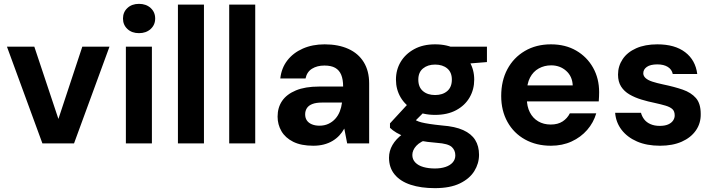

<svg xmlns="http://www.w3.org/2000/svg" viewBox="-20 -744 3703 996"><path d="M200 0 16 -502H158L283 -127L407 -502H548L364 0Z M633 0V-502H768V0ZM701 -572Q664 -572 641 -593.5Q618 -615 618 -648Q618 -681 641 -702.5Q664 -724 701 -724Q738 -724 761.5 -702.5Q785 -681 785 -648Q785 -615 761.5 -593.5Q738 -572 701 -572Z M903 0V-720H1038V0Z M1169 0V-720H1304V0Z M1605 12Q1542 12 1501 -8.5Q1460 -29 1440 -63.5Q1420 -98 1420 -139Q1420 -186 1443.5 -220.5Q1467 -255 1515 -275Q1563 -295 1635 -295H1760Q1760 -332 1750 -356Q1740 -380 1719 -392Q1698 -404 1663 -404Q1625 -404 1598.5 -387.5Q1572 -371 1565 -337H1434Q1440 -391 1470.5 -430.5Q1501 -470 1551 -492Q1601 -514 1664 -514Q1735 -514 1787 -490.5Q1839 -467 1867 -421.5Q1895 -376 1895 -311V0H1781L1766 -77Q1755 -57 1740 -41Q1725 -25 1705 -13Q1685 -1 1660 5.5Q1635 12 1605 12ZM1637 -92Q1663 -92 1683.5 -101.5Q1704 -111 1719 -127.5Q1734 -144 1742.5 -165.5Q1751 -187 1754 -211V-212H1651Q1620 -212 1600.5 -204.5Q1581 -197 1572 -183Q1563 -169 1563 -151Q1563 -132 1572 -119Q1581 -106 1598 -99Q1615 -92 1637 -92Z M2236 232Q2164 232 2110.5 214.5Q2057 197 2027.5 161.5Q1998 126 1998 74Q1998 39 2016 8Q2034 -23 2068.5 -48.5Q2103 -74 2155 -92L2206 -25Q2160 -10 2139.5 12.5Q2119 35 2119 60Q2119 83 2134.5 99Q2150 115 2176.5 122.5Q2203 130 2236 130Q2267 130 2291 122Q2315 114 2328.5 98.5Q2342 83 2342 62Q2342 35 2323 18Q2304 1 2247 -3Q2196 -7 2156.5 -14.5Q2117 -22 2087.5 -32.5Q2058 -43 2037 -55.5Q2016 -68 2003 -81V-104L2110 -220L2206 -189L2081 -64L2120 -131Q2130 -124 2140.5 -118.5Q2151 -113 2167 -109Q2183 -105 2209 -101Q2235 -97 2274 -93Q2341 -88 2383 -69Q2425 -50 2445 -18Q2465 14 2465 59Q2465 104 2440.5 143.5Q2416 183 2365.5 207.5Q2315 232 2236 232ZM2237 -148Q2174 -148 2128.5 -172.5Q2083 -197 2058.5 -238.5Q2034 -280 2034 -331Q2034 -382 2058.5 -423Q2083 -464 2128.5 -489Q2174 -514 2237 -514Q2301 -514 2346.5 -489Q2392 -464 2416 -423Q2440 -382 2440 -331Q2440 -280 2416 -238.5Q2392 -197 2346.5 -172.5Q2301 -148 2237 -148ZM2237 -251Q2276 -251 2300 -271.5Q2324 -292 2324 -331Q2324 -369 2300 -389Q2276 -409 2237 -409Q2199 -409 2174.5 -389Q2150 -369 2150 -331Q2150 -292 2174 -271.5Q2198 -251 2237 -251ZM2320 -407 2298 -502H2506V-422Z M2838 12Q2762 12 2703.5 -20.5Q2645 -53 2612.5 -111.5Q2580 -170 2580 -246Q2580 -325 2612 -385Q2644 -445 2702.5 -479.5Q2761 -514 2838 -514Q2913 -514 2969 -481.5Q3025 -449 3056.5 -393Q3088 -337 3088 -266Q3088 -256 3087.5 -243.5Q3087 -231 3086 -218H2676V-301H2951Q2949 -348 2917 -376.5Q2885 -405 2839 -405Q2804 -405 2775 -389Q2746 -373 2729.5 -341.5Q2713 -310 2713 -262V-233Q2713 -192 2728.5 -161.5Q2744 -131 2772 -114.5Q2800 -98 2837 -98Q2874 -98 2898.5 -114Q2923 -130 2936 -156H3073Q3059 -108 3026 -70Q2993 -32 2945 -10Q2897 12 2838 12Z M3404 12Q3335 12 3284.5 -10Q3234 -32 3204.5 -70.5Q3175 -109 3171 -159H3305Q3310 -140 3322 -124.5Q3334 -109 3354.5 -100Q3375 -91 3402 -91Q3429 -91 3446 -98.5Q3463 -106 3471.5 -118.5Q3480 -131 3480 -145Q3480 -167 3468 -178Q3456 -189 3432.5 -196Q3409 -203 3377 -210Q3342 -217 3307.5 -227.5Q3273 -238 3245.5 -254Q3218 -270 3202 -295Q3186 -320 3186 -357Q3186 -401 3210 -437Q3234 -473 3280 -493.5Q3326 -514 3390 -514Q3481 -514 3534.5 -473Q3588 -432 3597 -360H3470Q3465 -384 3444 -397Q3423 -410 3390 -410Q3354 -410 3335.5 -397Q3317 -384 3317 -364Q3317 -350 3329 -339Q3341 -328 3364 -320.5Q3387 -313 3420 -306Q3478 -294 3521.5 -279Q3565 -264 3590 -235.5Q3615 -207 3615 -153Q3616 -105 3590 -67.5Q3564 -30 3516.5 -9Q3469 12 3404 12Z"/></svg>

Font: DM Sans 16pt
Style: Bold
Weight: 700
Version: Version 4.004;gftools[0.9.30]